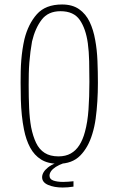

<svg xmlns="http://www.w3.org/2000/svg" viewBox="-20 -729 528 857"><path d="M240 2Q194 2 163.5 -17Q133 -36 114.5 -70.5Q96 -105 87 -151Q81 -181 77.5 -214.5Q74 -248 73 -284.5Q72 -321 72 -360Q72 -386 72.5 -411Q73 -436 75 -460.5Q77 -485 80.5 -508.5Q84 -532 89 -554Q106 -622 144.5 -665.5Q183 -709 257 -709Q303 -709 333 -688Q363 -667 380 -631.5Q397 -596 405 -550Q413 -507 415 -457.5Q417 -408 417 -359Q417 -317 414.5 -276.5Q412 -236 407 -199.5Q402 -163 392 -131Q374 -71 338 -34.5Q302 2 240 2ZM241 -31Q273 -31 296 -44Q319 -57 334.5 -81.5Q350 -106 359 -140Q371 -183 375 -240Q379 -297 379 -364Q379 -412 378 -455.5Q377 -499 372 -536Q363 -601 336 -640Q309 -679 250 -679Q195 -679 166 -641Q137 -603 123 -544Q119 -522 116 -498.5Q113 -475 111 -450Q109 -425 108.5 -400Q108 -375 108 -349Q108 -295 110 -247.5Q112 -200 119 -161Q127 -121 141 -91.5Q155 -62 179.5 -46.5Q204 -31 241 -31ZM260 108Q222 108 195 96.5Q168 85 168 62Q168 51 174.5 40Q181 29 194 18.5Q207 8 228 -1H265Q243 7 229 16Q215 25 208 35Q201 45 201 55Q201 71 218.5 77Q236 83 262 83Q272 83 285 82Q298 81 308 80V104Q295 106 283 107Q271 108 260 108Z"/></svg>

Font: Truculenta Thin
Style: Regular
Weight: 250
Version: Version 1.002